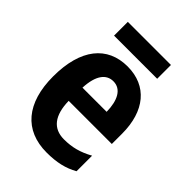

<svg xmlns="http://www.w3.org/2000/svg" viewBox="-208 -806 916 916"><g transform="rotate(45 250.5 -347.5)"><path d="M398 -705H107V-612H398ZM257 -554C121 -554 39 -455 39 -269C39 -90 124 10 274 10C342 10 392 -2 438 -28V-133C387 -105 343 -93 288 -93C214 -93 176 -143 174 -239H465V-308C465 -461 388 -554 257 -554ZM259 -456C312 -456 338 -405 339 -330H176C180 -417 212 -456 259 -456Z"/></g></svg>

Font: Noto Sans Display SemiCondensed
Style: Bold
Weight: 700
Width: 4
Designer: Monotype Design Team
Foundry: Monotype Imaging Inc.
Version: Version 1.900